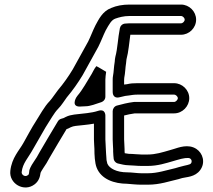

<svg xmlns="http://www.w3.org/2000/svg" viewBox="-20 -727 933 840"><path d="M476 -46C476 -42.4 477 -39.4 477 -36C477 -24.2 485.8 -14 496.6 -11.6C508.9 -8.8 526.2 -4 542 -4C556.5 -4 578.2 -1 599 -1H626C670.3 -1 705.8 -13.1 737 -22L754.1 -27C780.8 -35 803.9 -38.7 811.8 -33.6C818.5 -29.2 821.1 -20.2 815.7 -12.5C810.6 -5.4 797.1 -5.7 763 4L746.7 8.8C705.1 18.1 669.5 31 627 31H598C580.3 31 556.9 27 537 27C489.8 27 458.4 9.8 449.6 -11.2C446.5 -22.1 445 -30.1 445 -43C445 -48.2 444 -50.3 444 -57C444 -63.5 443 -70.3 443 -76C443 -90 441 -104.8 441 -117V-218C441 -218 444.4 -253.8 408.1 -241.7C379.8 -232.3 344.3 -230.7 304.7 -225.8C292.1 -224 280.1 -221.5 267.8 -215.4L257.5 -210.2C246.8 -207.1 238.9 -205.9 233.5 -196.7C207.7 -153 179.2 -106.7 153.1 -61C145 -45.5 137.5 -33.1 128.5 -20.3C121.2 -9.6 115.9 -0.8 112.6 6.7C110.8 9.9 108.4 18.3 108.4 18.3C106.2 38.2 106.4 35.7 101.2 39.8C89.3 48.9 73.5 37.6 74.8 25.8C79.2 -13.4 102.5 -34.4 125.8 -76.8C142.2 -105.4 162.7 -141.5 179.3 -169.9C198.7 -199.8 217.1 -233.7 233.7 -250.3C250.6 -267.3 262 -287.8 272.4 -301.2C298.4 -332.1 320.8 -363.8 341.7 -398.5C363.3 -437.5 388 -482.4 410.1 -522.3C423.4 -548.9 431.5 -572 442.1 -593.3C458 -622 467.8 -639.5 484.4 -645.5C500 -651 521 -657 546 -657H772C779.6 -657 788 -648.7 788 -641C788 -633.3 779.6 -625 772 -625H546C541.9 -625 534 -624.4 529.8 -624C515.8 -624 506.5 -613.8 504.5 -603.9C495.6 -559.5 494.4 -514.3 484.9 -479.6C483.1 -473.1 482.2 -462.4 482 -457.5C477.7 -433 477.8 -410.9 474.6 -396.4C473.3 -390.4 473 -383.4 473 -377V-326C473 -322.9 472.2 -293.2 504.4 -301.8C513.6 -304.3 522.9 -306.4 527.8 -307.3L543.1 -309.2C554.5 -310.6 563.5 -313 580 -313H742C749.5 -313 758 -304.4 758 -297.5C758 -290.1 748.8 -281 742 -281H568C567 -281 565.6 -280.9 564.9 -280.8C538.5 -277.5 514.2 -271.3 491.4 -265.1C480 -262 473 -250.5 473 -241V-117C473 -100 475 -84.5 475 -74V-64C475 -58 476 -52 476 -46ZM393 -76C393 -49.2 394.6 -14.8 402.7 6.1C422.9 58.1 481 76.7 536 77C553.9 78.4 577.1 81 598 81H627C679.8 81 721.5 65.6 758.4 57.4C758.8 57.3 759.5 57.1 760.1 57L777 52C793.9 47.2 833.5 48.6 856.3 16.5C879.8 -16.3 867.3 -57 839.2 -75.4C803.6 -98.8 760.9 -81.3 739.9 -75L723 -70C690.5 -60.7 660.9 -51 626 -51H599C583.2 -51 564.3 -53.8 543.3 -54C538.5 -54.5 532.2 -55.5 525.7 -56.7C525.5 -59.3 525.4 -60.8 525 -65.4V-74C525 -89.4 523 -104.2 523 -117V-221.7C537.3 -225.3 553.3 -228.9 569.6 -231H742C777.9 -231 808 -261.9 808 -297.5C808 -333.6 777.2 -363 742 -363H580C563.8 -363 551.3 -362.3 535.5 -358.6L523 -357.1V-377C523 -380.4 523.1 -382.1 523.6 -386.6C528.1 -407.4 528.5 -434.9 531.5 -450.1C531.8 -451.3 532 -453.4 532 -455C532 -459 532.4 -462.6 533.3 -467.1C542.7 -502.1 545 -540 550.2 -575H772C807.6 -575 838 -604.8 838 -641C838 -677.2 807.7 -707 772 -707H546C517.1 -707 489.4 -702.1 466.7 -692.2C427.7 -677.6 411.6 -641.3 397.9 -616.7C384.7 -590.4 377.2 -568.4 365.9 -545.7C344.9 -508 319.6 -461.8 298.3 -423.5C279.5 -392.3 257.6 -361.1 233.6 -332.8C219.3 -314.6 210.3 -299.2 197.8 -285.2C173.7 -260.7 154.1 -222.8 137.1 -196.7C117.9 -167.3 99.3 -131.2 82.2 -101.2C64.2 -68.6 31.5 -37 25.2 20.2C18.5 76.5 85.3 115.4 131.8 79.2C149.7 65.4 155.2 46.9 157.5 28.9C159.5 24.8 161.5 20 169.5 8.2C179.4 -5.9 188 -19.9 196.9 -37C219.8 -77 246.6 -120.8 271.1 -162.1C273.5 -162.8 275.8 -163.5 278.2 -164.6L289.7 -170.4C297.3 -173.7 301.7 -174.8 311.3 -176.2C337 -179.4 362.7 -180.8 391 -186V-117C391 -100.6 393 -84.7 393 -76ZM444.4 -412.9C444.4 -412.9 402.1 -438.4 401.5 -437.6C390.7 -424.1 385.9 -411.1 381.2 -403.7C359.9 -369.3 341.6 -334.6 319 -308.3C316.8 -305.6 315.1 -302.8 313.2 -299.9C313.2 -299.9 287.3 -255.7 336.8 -261.2C341.8 -261.7 347.2 -262 353 -262C364.8 -262 375 -264.6 387.4 -268.1L419 -278.6C431.8 -281.8 441 -291.3 441 -304V-379C441 -389.8 442.8 -399 444.4 -412.9Z"/></svg>

Font: HoneyBee
Style: Str
Weight: 700
Foundry: Cannot Into Space Fonts
Version: Version 0.89